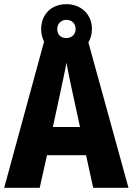

<svg xmlns="http://www.w3.org/2000/svg" viewBox="-20 -899 635 919"><path d="M426 0H595L403 -696C414 -714 420 -736 420 -761C420 -829 369 -879 298 -879C225 -879 177 -830 177 -759C177 -737 182 -717 191 -700L0 0H170L205 -156H392ZM298 -717C269 -717 254 -734 254 -760C254 -786 273 -804 298 -804C324 -804 342 -786 342 -760C342 -734 323 -717 298 -717ZM326 -461 363 -291H233L270 -462C278 -501 292 -563 298 -599C305 -559 316 -507 326 -461Z"/></svg>

Font: Noto Sans Gurmukhi UI Condensed ExtraBold
Style: Regular
Weight: 800
Width: 3
Designer: Jelle Bosma - Monotype Design Team
Foundry: Monotype Imaging Inc.
Version: Version 2.004